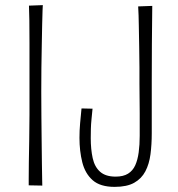

<svg xmlns="http://www.w3.org/2000/svg" viewBox="-20 -722 695 749"><path d="M93 -700 147 -702Q147 -702 146 -681.5Q145 -661 144.5 -626.5Q144 -592 143 -548.5Q142 -505 141.5 -457.5Q141 -410 141 -364Q141 -318 141.5 -267.5Q142 -217 142.5 -169.5Q143 -122 143.5 -83Q144 -44 144.5 -21Q145 2 145 2L92 1Q92 1 92 -23.5Q92 -48 92.5 -88Q93 -128 94 -176.5Q95 -225 95 -273.5Q95 -322 95 -362Q95 -406 95 -456.5Q95 -507 95 -555.5Q95 -604 94.5 -642Q94 -680 93 -700ZM427 7Q371 7 341.5 -19Q312 -45 301 -89Q290 -133 290 -184Q290 -213 292.5 -241Q295 -269 298 -299L341 -298Q339 -277 337 -257.5Q335 -238 334.5 -219.5Q334 -201 334 -183Q334 -140 341.5 -105.5Q349 -71 370.5 -52Q392 -33 431 -33Q461 -33 479.5 -44.5Q498 -56 507.5 -77Q517 -98 521 -127.5Q525 -157 525 -192Q525 -207 525 -230Q525 -253 525 -280.5Q525 -308 524.5 -337.5Q524 -367 524 -396Q524 -422 524 -459.5Q524 -497 523 -539.5Q522 -582 521.5 -623Q521 -664 519 -697L574 -699Q573 -629 572.5 -549.5Q572 -470 572 -402Q572 -368 572 -335.5Q572 -303 572 -270Q572 -237 572 -202Q572 -158 567 -120Q562 -82 547 -53.5Q532 -25 503.5 -9Q475 7 427 7Z"/></svg>

Font: Truculenta ExtraLight
Style: Regular
Weight: 250
Version: Version 1.002